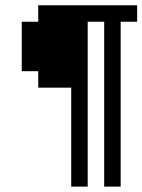

<svg xmlns="http://www.w3.org/2000/svg" viewBox="-20 -645 540 728"><path d="M500 -562.5V-625H125V-562.5H62.5V-375H125V-312.5H250Q250 -312.5 250 62.5H312.5Q312.5 62.5 312.5 -562.5H375Q375 -562.5 375 62.5H437.5Q437.5 62.5 437.5 -562.5Z"/></svg>

Font: Unifont
Style: Regular
Weight: 500
Version: Version 15.1.04